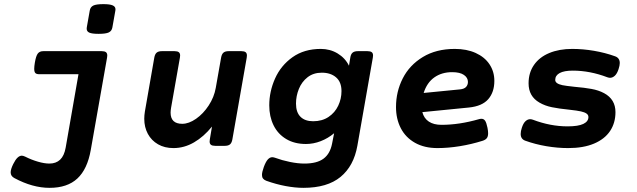

<svg xmlns="http://www.w3.org/2000/svg" viewBox="-20 -695 3038 915"><path d="M530.3 -650.9Q530.3 -647 529.8 -644.5L515.6 -564.5Q512.7 -547.4 498.5 -540.5Q484.4 -533.7 450.2 -533.7Q418.9 -533.7 406 -539.3Q393.1 -544.9 393.1 -558.1Q393.1 -562 393.6 -564.5L407.7 -644.5Q410.6 -661.6 424.6 -668.5Q438.5 -675.3 472.7 -675.3Q503.4 -675.3 516.8 -669.4Q530.3 -663.6 530.3 -650.9ZM491.2 -430.7Q491.2 -428.2 490.2 -420.4L412.6 19.5Q396.5 111.3 348.6 155.8Q300.8 200.2 216.3 200.2Q135.3 200.2 48.8 153.8Q30.8 144.5 30.8 126.5Q30.8 111.8 43 86.9Q53.7 65.4 63.7 56.2Q73.7 46.9 84 46.9Q89.8 46.9 99.6 51.3Q129.4 66.4 160.4 75.4Q191.4 84.5 215.3 84.5Q247.1 84.5 266.6 65.9Q286.1 47.4 293 8.3L354 -341.3H167Q154.3 -341.3 148.7 -346.7Q143.1 -352.1 143.1 -367.2Q143.1 -378.4 146 -396Q151.4 -428.7 160.2 -439.9Q168.9 -451.2 186.5 -451.2H464.8Q478.5 -451.2 484.9 -446.3Q491.2 -441.4 491.2 -430.7Z M1156.7 -430.7Q1156.7 -428.2 1155.8 -420.4L1087.4 -30.8Q1084.5 -14.2 1076.2 -7.1Q1067.9 0 1051.3 0H1005.4Q991.7 0 985.4 -4.9Q979 -9.8 979 -20.5Q979 -22.9 980 -30.8L990.2 -91.8Q951.2 -43.5 904.5 -16.4Q857.9 10.7 806.6 10.7Q764.6 10.7 733.2 -7.3Q701.7 -25.4 684.6 -57.1Q667.5 -88.9 667.5 -128.9Q667.5 -145.5 670.4 -163.1L715.3 -420.4Q718.3 -437 726.6 -444.1Q734.9 -451.2 751.5 -451.2H812Q825.7 -451.2 832 -446.3Q838.4 -441.4 838.4 -430.7Q838.4 -428.2 837.4 -420.4L795.4 -182.1Q793 -167.5 793 -158.2Q793 -105 848.6 -105Q879.9 -105 914.3 -128.9Q948.7 -152.8 974.6 -192.4Q1000.5 -231.9 1008.3 -276.4L1033.7 -420.4Q1036.6 -437 1044.9 -444.1Q1053.2 -451.2 1069.8 -451.2H1130.4Q1144 -451.2 1150.4 -446.3Q1156.7 -441.4 1156.7 -430.7Z M1643.1 -381.8 1649.4 -420.4Q1651.9 -437 1660.4 -444.1Q1668.9 -451.2 1685.5 -451.2H1731.4Q1745.1 -451.2 1751.5 -446.3Q1757.8 -441.4 1757.8 -430.7Q1757.8 -428.2 1756.8 -420.4L1683.1 -0.5Q1666 96.2 1602.8 148.2Q1539.6 200.2 1425.8 200.2Q1387.2 200.2 1341.3 191.7Q1295.4 183.1 1249 166.5Q1238.8 162.6 1233.6 156Q1228.5 149.4 1228.5 138.7Q1228.5 125 1237.3 100.6Q1246.6 75.7 1256.3 64.9Q1266.1 54.2 1277.3 54.2Q1282.7 54.2 1290 56.6Q1324.7 69.3 1362.3 76.9Q1399.9 84.5 1430.7 84.5Q1490.7 84.5 1522 61Q1553.2 37.6 1562.5 -10.3L1572.3 -60.1Q1543 -35.6 1508.3 -22.2Q1473.6 -8.8 1438 -8.8Q1383.3 -8.8 1343.8 -32.5Q1304.2 -56.2 1283.7 -97.9Q1263.2 -139.6 1263.2 -192.9Q1263.2 -258.8 1290.8 -320.8Q1318.4 -382.8 1374 -422.4Q1429.7 -461.9 1508.8 -461.9Q1553.2 -461.9 1589.1 -440.2Q1625 -418.5 1643.1 -381.8ZM1390.6 -201.2Q1390.6 -159.7 1412.1 -138.4Q1433.6 -117.2 1472.2 -117.2Q1515.1 -117.2 1545.7 -137.7Q1576.2 -158.2 1591.8 -191.2Q1607.4 -224.1 1607.4 -260.7Q1607.4 -304.2 1581.5 -326.4Q1555.7 -348.6 1513.7 -348.6Q1473.6 -348.6 1445.8 -326.9Q1418 -305.2 1404.3 -271.2Q1390.6 -237.3 1390.6 -201.2Z M2274.4 -128.9Q2285.6 -128.9 2292 -119.4Q2298.3 -109.9 2303.2 -85.9Q2306.2 -70.8 2306.2 -59.6Q2306.2 -44.4 2299.8 -36.4Q2293.5 -28.3 2279.3 -23.9Q2226.6 -7.3 2171.1 1.7Q2115.7 10.7 2064.5 10.7Q2002.4 10.7 1957.8 -14.4Q1913.1 -39.6 1890.1 -84Q1867.2 -128.4 1867.2 -185.1Q1867.2 -258.3 1899.4 -321.5Q1931.6 -384.8 1995.1 -423.3Q2058.6 -461.9 2147.5 -461.9Q2204.1 -461.9 2246.8 -442.6Q2289.6 -423.3 2312.7 -388.7Q2335.9 -354 2335.9 -309.6Q2335.9 -255.9 2306.9 -222.4Q2277.8 -189 2214.8 -182.6L1992.7 -160.6Q2000.5 -130.9 2023.7 -115.5Q2046.9 -100.1 2084 -100.1Q2168.9 -100.1 2262.2 -127Q2268.1 -128.9 2274.4 -128.9ZM1999 -252 2171.9 -269Q2192.4 -271 2201.2 -280.8Q2210 -290.5 2210 -304.7Q2210 -324.7 2190.9 -337.9Q2171.9 -351.1 2134.8 -351.1Q2085.4 -351.1 2050 -326.2Q2014.6 -301.3 1999 -252Z M2911.1 -426.8Q2933.6 -418.9 2933.6 -394.5Q2933.6 -382.8 2927.7 -365.2Q2920.9 -344.2 2910.2 -334.2Q2899.4 -324.2 2887.2 -324.2Q2881.8 -324.2 2874.5 -326.7Q2791.5 -358.4 2709.5 -358.4Q2668.5 -358.4 2647.2 -346.9Q2626 -335.4 2626 -314Q2626 -296.4 2660.2 -289.1Q2673.8 -286.1 2719.2 -281.2Q2765.1 -277.3 2798.8 -271.2Q2832.5 -265.1 2858.9 -251Q2913.1 -221.7 2913.1 -160.6Q2913.1 -109.4 2887.5 -70.8Q2861.8 -32.2 2811 -10.7Q2760.3 10.7 2687.5 10.7Q2636.7 10.7 2583.7 1.7Q2530.8 -7.3 2483.4 -24.4Q2461.4 -32.2 2461.4 -56.6Q2461.4 -69.8 2466.8 -85.9Q2473.6 -107.4 2484.1 -117.2Q2494.6 -127 2506.8 -127Q2512.2 -127 2519.5 -124.5Q2603 -92.8 2685.1 -92.8Q2735.8 -92.8 2760 -104.5Q2784.2 -116.2 2784.2 -137.2Q2784.2 -147.5 2775.1 -153.8Q2766.1 -160.2 2748.5 -164.1Q2731.4 -168 2691.4 -172.4Q2643.1 -177.2 2609.9 -184.1Q2576.7 -190.9 2550.8 -206.1Q2499 -235.8 2499 -297.9Q2499 -348.6 2524.9 -385.7Q2550.8 -422.9 2597.9 -442.4Q2645 -461.9 2707 -461.9Q2757.8 -461.9 2810.8 -452.9Q2863.8 -443.8 2911.1 -426.8Z"/></svg>

Font: Courier Prime Sans
Style: Bold Italic
Weight: 700
Italic angle: -10°
Designer: Alan Dague-Greene
Foundry: Quote-Unquote Apps
Version: Version 3.020